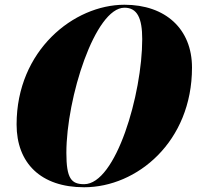

<svg xmlns="http://www.w3.org/2000/svg" viewBox="-20 -780 830 810"><path d="M335 10C558 10 790 -182 790 -495C790 -658 678 -760 505 -760C292 -760 50 -568 50 -255C50 -92 152 10 335 10ZM505 -747.5C559 -747.5 580 -703.5 580 -615C580 -383 469 -3 335 -3C281 -3 260 -26.5 260 -135C260 -367 381 -747.5 505 -747.5Z"/></svg>

Font: Bodoni* 16pt Fatface
Style: Italic
Weight: 900
Italic angle: -13°
Version: Version 2.3